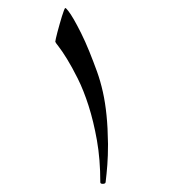

<svg xmlns="http://www.w3.org/2000/svg" viewBox="-20 -387 431 473"><path d="M246.1 -32.2Q246.1 -2.9 244.4 19.3Q242.7 41.5 240.2 62Q239.7 64.5 237.5 65.2Q235.4 65.9 232.9 65.9Q227.1 65.9 227.1 62Q227.1 5.9 218.8 -41.3Q210.4 -88.4 198.2 -126.5Q186 -164.6 171.6 -193.4Q157.2 -222.2 145 -241.9Q132.8 -261.7 124.5 -272.2Q116.2 -282.7 116.2 -284.2Q116.2 -285.6 117.7 -292.5Q119.1 -299.3 121.6 -308.3Q124 -317.4 127 -327.9Q129.9 -338.4 132.6 -346.9Q135.3 -355.5 137.5 -361.3Q139.6 -367.2 141.1 -367.2Q142.6 -367.2 148.2 -360.1Q153.8 -353 161.9 -339.1Q169.9 -325.2 179.9 -305.2Q189.9 -285.2 200.2 -259.8Q210.4 -234.4 219 -210.7Q227.5 -187 233.4 -160.6Q239.3 -134.3 242.4 -103.3Q245.6 -72.3 246.1 -32.2Z"/></svg>

Font: Scheherazade Rohingya
Style: Regular
Weight: 400
Designer: SIL International
Foundry: SIL International
Version: Version 2.000 (build 440/429)